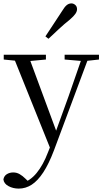

<svg xmlns="http://www.w3.org/2000/svg" viewBox="-30 -838 602 1129"><path d="M80 271Q47 271 20 256.5Q-7 242 -10 217Q-6 196 10.5 186Q27 176 48 176Q68 176 85.5 186Q103 196 120 213L149 241L117 257L97 240Q147 226 185.5 179Q224 132 252 58L281 -15L285 -28L374 -274L458 -516H497L287 47Q257 126 224.5 175.5Q192 225 156.5 248Q121 271 80 271ZM272 51 44 -516H135L304 -59L310 -46ZM-8 -488V-516H240V-488L133 -478H91ZM350 -488V-516H552V-488L470 -479H455ZM237 -624Q261 -661 285.5 -697.5Q310 -734 335 -773Q350 -798 362.5 -808Q375 -818 390 -818Q402 -818 412.5 -809Q423 -800 423 -784Q423 -771 413.5 -757Q404 -743 381 -723Q347 -696 316.5 -667.5Q286 -639 255 -610Z"/></svg>

Font: Noto Serif JP
Style: Regular
Weight: 400
Designer: Ryoko NISHIZUKA  (kana & ideographs); Frank Grießhammer (Latin, Greek & Cyrillic); Wenlong ZHANG  (bopomofo); Sandoll Co
Foundry: Adobe
Version: Version 2.003-H1;hotconv 1.1.1;makeotfexe 2.6.0